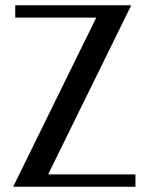

<svg xmlns="http://www.w3.org/2000/svg" viewBox="-20 -710 565 730"><path d="M495 0H30L346 -643H38V-690H479L163 -47H495Z"/></svg>

Font: Trochut
Style: Regular
Weight: 400
Designer: Andreu Balius
Foundry: Andreu Balius
Version: Version 1.001